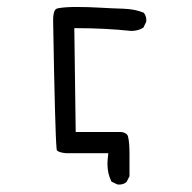

<svg xmlns="http://www.w3.org/2000/svg" viewBox="-20 -442 540 540"><path d="M197.3 -362.8Q274.4 -362.8 349.1 -355Q368.7 -355 383.3 -364.3L391.1 -380.4Q391.6 -382.3 391.6 -386.2Q391.6 -390.1 389.9 -395.8Q388.2 -401.4 384.3 -406.2Q359.4 -416.5 326.9 -417.5Q294.4 -418.5 261.5 -420.4Q228.5 -422.4 194.8 -422.4Q161.1 -422.4 142.1 -418.5Q139.2 -418 136.2 -415.3Q133.3 -412.6 131.3 -405Q129.4 -397.5 129.4 -385.7Q134.8 -66.9 139.2 -23.4L139.6 -20Q140.1 -19.5 140.6 -18.6Q146 -13.2 164.6 -11.2H284.7L283.7 -2Q282.2 8.8 282.2 18.6Q282.2 46.9 293.5 68.8L310.1 76.7Q313 77.1 315.4 77.1Q327.6 77.1 335.9 69.8L344.2 53.7V-9.8Q344.2 -41 340.3 -57.1Q339.4 -61.5 336.9 -64Q332 -69.3 320.8 -70.8H192.9L189 -362.8Z"/></svg>

Font: NaikaiFont
Style: Light
Weight: 300
Version: Version 1.89